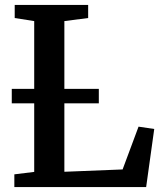

<svg xmlns="http://www.w3.org/2000/svg" viewBox="-20 -763 664 783"><path d="M38.5 0V-52L119.5 -62V-677L40 -689.5V-743H339.5V-689.5L242.5 -677V-62.5L480 -72L545 -246.5L609 -237L576 0ZM383 -400.5V-341.5H28V-400.5Z"/></svg>

Font: Merriweather 24pt SemiBold
Style: Regular
Weight: 600
Designer: Eben Sorkin
Foundry: Eben Sorkin
Version: Version 2.100